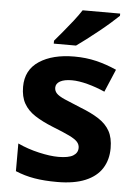

<svg xmlns="http://www.w3.org/2000/svg" viewBox="-55 -808 611 860"><g transform="rotate(5 251.0 -378.0)"><path d="M234 10Q176.2 10 132 2.5Q87.9 -4.9 46.5 -22.2V-146.7Q91.3 -125.8 142 -114.2Q192.7 -102.5 229.9 -102.5Q275.6 -102.5 296.4 -115.1Q317.3 -127.8 317.3 -150.4Q317.3 -165.5 306.9 -177.2Q296.5 -188.9 269.8 -201.9Q243.2 -214.8 193.8 -234.2Q145.5 -253.6 112.4 -275.2Q79.4 -296.7 62.5 -326.8Q45.5 -356.9 45.5 -401.6Q45.5 -477.5 105.3 -516.9Q165.1 -556.4 263 -556.4Q315.6 -556.4 361.5 -545.3Q407.4 -534.3 453.5 -513.7L410.1 -411.3Q371.8 -428.4 331.8 -439Q291.7 -449.6 261.3 -449.6Q226.8 -449.6 208 -439.1Q189.3 -428.6 189.3 -410.2Q189.3 -395.5 199.5 -384.6Q209.8 -373.7 236.3 -361.9Q262.9 -350.2 310.8 -330.8Q360 -311.8 393.2 -290.3Q426.5 -268.7 443.4 -238.4Q460.2 -208.1 460.2 -161.4Q460.2 -109.4 435.8 -70.8Q411.3 -32.1 361.1 -11.1Q311 10 234 10ZM450.2 -756Q435.7 -742 412.6 -721.7Q389.5 -701.4 362.6 -679.9Q335.7 -658.4 310.3 -638.9Q285 -619.4 265.7 -606H165.6V-619.2Q181.9 -638.2 203.3 -663.9Q224.8 -689.6 246.1 -716.8Q267.3 -744 281.4 -766H450.2Z"/></g></svg>

Font: Noto Sans Symbols
Style: Regular
Weight: 400
Designer: Monotype Design Team
Foundry: Monotype Imaging Inc.
Version: Version 2.002